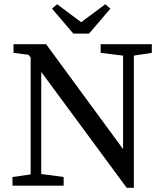

<svg xmlns="http://www.w3.org/2000/svg" viewBox="-20 -878 777 908"><path d="M698 -628 613 -615V10H579L175 -538V-55L281 -41V0H39V-41L125 -53V-606L115 -619L44 -628V-669H198L562 -173V-615L456 -628V-669H698ZM502 -837 401 -719H327L226 -837L250 -858L364 -773L478 -858Z"/></svg>

Font: SourceSerifPro
Style: Book
Weight: 400
Designer: Frank Grießhammer
Foundry: Adobe Systems Incorporated
Version: Version 1.014;PS Version 1.0;hotconv 1.0.73;makeotf.lib2.5.5